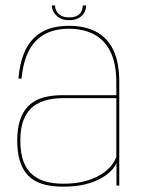

<svg xmlns="http://www.w3.org/2000/svg" viewBox="-20 -694 533 718"><path d="M215.5 4Q265 4 300.8 -5.2Q336.5 -14.5 360.5 -28.8Q384.5 -43 398 -58Q411.5 -73 415.5 -85V0H426V-387Q426 -462 403.2 -508.2Q380.5 -554.5 338.2 -576Q296 -597.5 237 -597.5Q196.5 -597.5 163.8 -586.5Q131 -575.5 107 -552Q83 -528.5 68.2 -491Q53.5 -453.5 49 -400H60.5Q67 -466 89.5 -507Q112 -548 149.2 -567.2Q186.5 -586.5 237 -586.5Q292 -586.5 331.8 -565.5Q371.5 -544.5 393.2 -500.2Q415 -456 415 -386V-338H212.5Q185.5 -338 160.2 -333.5Q135 -329 114 -318Q93 -307 77.5 -287.8Q62 -268.5 53.2 -239.2Q44.5 -210 44.5 -168.5Q44.5 -126 53.2 -96Q62 -66 77.5 -46.5Q93 -27 114.5 -16Q136 -5 161.5 -0.5Q187 4 215.5 4ZM216 -7Q184 -7 155.2 -14Q126.5 -21 104 -38.5Q81.5 -56 68.8 -87.5Q56 -119 56 -168.5Q56 -217 69.2 -248.2Q82.5 -279.5 105 -296.5Q127.5 -313.5 155.8 -320.2Q184 -327 214 -327H415V-107Q409 -90 394.2 -72.2Q379.5 -54.5 355 -39.8Q330.5 -25 296 -16Q261.5 -7 216 -7ZM237.5 -618.5Q260 -618.5 274.2 -626.5Q288.5 -634.5 295.2 -647Q302 -659.5 302 -673.5H289.5Q289.5 -662.5 285 -652.2Q280.5 -642 269.2 -635.5Q258 -629 237.5 -629Q219 -629 207.8 -635.8Q196.5 -642.5 191.2 -652.5Q186 -662.5 186 -673.5H174Q174 -659.5 181.8 -647Q189.5 -634.5 203.5 -626.5Q217.5 -618.5 237.5 -618.5Z"/></svg>

Font: Anybody UltraCondensed Thin Thin
Style: Regular
Weight: 250
Version: Version 1.111